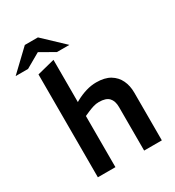

<svg xmlns="http://www.w3.org/2000/svg" viewBox="-277 -1066 1087 1193"><g transform="rotate(-30 267.0 -469.5)"><path d="M70 0V-738L196 -770V-467L208 -474Q245 -494 282 -505Q319 -516 355 -516Q416 -516 454 -493Q492 -470 510.5 -431Q529 -392 529 -343V0H402V-312Q402 -356 380.5 -379Q359 -402 309 -402Q288 -402 268.5 -396Q249 -390 228 -381L196 -367V0ZM-58 -800 88 -939H182L155 -871L31 -800ZM239 -801 116 -871 88 -939H182L328 -801Z"/></g></svg>

Font: REM Medium
Style: Regular
Weight: 500
Designer: Octavio Pardo
Foundry: Ashler Design
Version: Version 1.005;gftools[0.9.28]